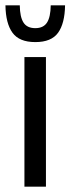

<svg xmlns="http://www.w3.org/2000/svg" viewBox="-24 -703 264 723"><path d="M68 0V-488H149V0ZM109 -544.5Q48.5 -544.5 23 -579.8Q-2.5 -615 -3.5 -683H50.5Q51 -639 64.5 -618Q78 -597 109 -597Q139.5 -597 153 -618Q166.5 -639 167 -683H221Q220 -615 194.8 -579.8Q169.5 -544.5 109 -544.5Z"/></svg>

Font: Anek Latin
Style: Regular
Weight: 400
Designer: Yesha Goshar
Foundry: Ek Type
Version: Version 1.003